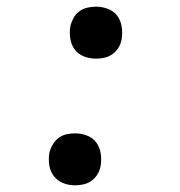

<svg xmlns="http://www.w3.org/2000/svg" viewBox="-20 -548 540 576"><path d="M205 8Q187 8 170 1.5Q153 -5 142 -19Q131 -33 128 -51.5Q125 -70 128 -89Q131 -102 138 -114Q145 -126 155.5 -134Q166 -142 179 -145Q192 -148 205 -148Q223 -148 240.5 -141.5Q258 -135 268.5 -121Q279 -107 282 -88.5Q285 -70 282 -51Q280 -38 273 -26Q266 -14 255 -6Q244 2 231 5Q218 8 205 8ZM268 -372Q250 -372 232.5 -378.5Q215 -385 204.5 -399Q194 -413 191 -431.5Q188 -450 191 -469Q194 -482 200.5 -494Q207 -506 218 -514Q229 -522 242 -525Q255 -528 268 -528Q286 -528 303.5 -521.5Q321 -515 331.5 -501Q342 -487 345 -468.5Q348 -450 345 -431Q343 -418 336 -406Q329 -394 318 -386Q307 -378 294 -375Q281 -372 268 -372Z"/></svg>

Font: Iosevka Oblique
Style: Regular
Weight: 400
Italic angle: -9°
Monospace: yes
Designer: Belleve Invis
Foundry: Belleve Invis
Version: Version 32.5.0; ttfautohint (v1.8.4)